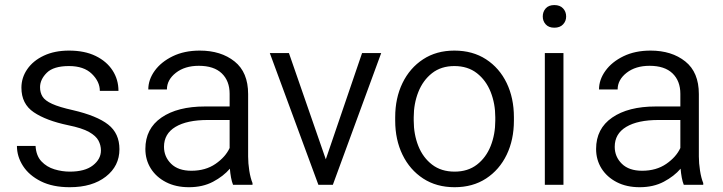

<svg xmlns="http://www.w3.org/2000/svg" viewBox="-20 -741 2899 770"><path d="M384.8 -137.7Q384.8 -158.2 375 -177Q365.2 -195.8 337.2 -211.7Q309.1 -227.5 253.4 -238.8Q165 -257.3 115.5 -290.8Q65.9 -324.2 65.9 -389.2Q65.9 -429.7 89.4 -463.6Q112.8 -497.6 155.8 -517.8Q198.7 -538.1 256.8 -538.1Q319.3 -538.1 363.5 -516.6Q407.7 -495.1 431.4 -458.5Q455.1 -421.9 455.1 -376.5H380.4Q380.4 -413.6 348.4 -444.8Q316.4 -476.1 256.8 -476.1Q194.8 -476.1 167.7 -449.2Q140.6 -422.4 140.6 -391.1Q140.6 -369.6 150.6 -353.5Q160.6 -337.4 189 -324.5Q217.3 -311.5 272 -299.3Q368.7 -276.9 413.8 -241.5Q459 -206.1 459 -142.6Q459 -75.2 404.5 -32.7Q350.1 9.8 259.8 9.8Q191.4 9.8 144 -13.9Q96.7 -37.6 72.3 -75.4Q47.9 -113.3 47.9 -155.8H122.6Q125 -116.2 146.2 -93.8Q167.5 -71.3 198.2 -62Q229 -52.7 259.8 -52.7Q320.8 -52.7 352.8 -77.9Q384.8 -103 384.8 -137.7Z M914.6 0Q909.7 -11.7 906.5 -29.1Q903.3 -46.4 901.9 -64.5Q876 -34.2 834.5 -12.2Q793 9.8 737.8 9.8Q685.1 9.8 645.8 -10.5Q606.4 -30.8 584.7 -65.4Q563 -100.1 563 -143.6Q563 -225.1 627.4 -269.5Q691.9 -314 802.2 -314H900.9V-364.7Q900.9 -416.5 869.4 -446.8Q837.9 -477.1 777.3 -477.1Q721.2 -477.1 685.3 -449Q649.4 -420.9 649.4 -382.3H574.7Q574.7 -421.4 600.3 -457Q626 -492.7 672.6 -515.4Q719.2 -538.1 781.2 -538.1Q866.2 -538.1 920.7 -494.6Q975.1 -451.2 975.1 -363.8V-113.3Q975.1 -86.4 979.7 -56.6Q984.4 -26.9 992.7 -6.8V0ZM747.6 -56.2Q804.2 -56.2 844.2 -83.7Q884.3 -111.3 900.9 -147.5V-259.8H813.5Q730 -259.8 683.8 -232.2Q637.7 -204.6 637.7 -152.3Q637.7 -112.3 666.3 -84.2Q694.8 -56.2 747.6 -56.2Z M1138.7 -528.3 1286.6 -102.1 1432.1 -528.3H1508.8L1314.9 0H1256.8L1062 -528.3Z M1564.9 -257.3V-271Q1564.9 -347.7 1594.2 -408Q1623.5 -468.3 1676.8 -503.2Q1730 -538.1 1802.2 -538.1Q1875.5 -538.1 1929.2 -503.2Q1982.9 -468.3 2012 -408Q2041 -347.7 2041 -271V-257.3Q2041 -180.7 2012 -120.4Q1982.9 -60.1 1929.4 -25.1Q1876 9.8 1803.2 9.8Q1730.5 9.8 1677 -25.1Q1623.5 -60.1 1594.2 -120.4Q1564.9 -180.7 1564.9 -257.3ZM1639.2 -271V-257.3Q1639.2 -202.1 1657.7 -155.5Q1676.3 -108.9 1712.9 -80.8Q1749.5 -52.7 1803.2 -52.7Q1856.4 -52.7 1892.8 -80.8Q1929.2 -108.9 1947.8 -155.5Q1966.3 -202.1 1966.3 -257.3V-271Q1966.3 -325.2 1947.8 -372.1Q1929.2 -418.9 1892.6 -447.5Q1856 -476.1 1802.2 -476.1Q1749 -476.1 1712.6 -447.5Q1676.3 -418.9 1657.7 -372.1Q1639.2 -325.2 1639.2 -271Z M2156.7 -674.8Q2156.7 -694.3 2168.7 -707.5Q2180.7 -720.7 2203.1 -720.7Q2225.6 -720.7 2238 -707.5Q2250.5 -694.3 2250.5 -674.8Q2250.5 -656.2 2238 -643.1Q2225.6 -629.9 2203.1 -629.9Q2180.7 -629.9 2168.7 -643.1Q2156.7 -656.2 2156.7 -674.8ZM2239.7 -528.3V0H2165V-528.3Z M2722.2 0Q2717.3 -11.7 2714.1 -29.1Q2710.9 -46.4 2709.5 -64.5Q2683.6 -34.2 2642.1 -12.2Q2600.6 9.8 2545.4 9.8Q2492.7 9.8 2453.4 -10.5Q2414.1 -30.8 2392.3 -65.4Q2370.6 -100.1 2370.6 -143.6Q2370.6 -225.1 2435.1 -269.5Q2499.5 -314 2609.9 -314H2708.5V-364.7Q2708.5 -416.5 2677 -446.8Q2645.5 -477.1 2585 -477.1Q2528.8 -477.1 2492.9 -449Q2457 -420.9 2457 -382.3H2382.3Q2382.3 -421.4 2408 -457Q2433.6 -492.7 2480.2 -515.4Q2526.9 -538.1 2588.9 -538.1Q2673.8 -538.1 2728.3 -494.6Q2782.7 -451.2 2782.7 -363.8V-113.3Q2782.7 -86.4 2787.4 -56.6Q2792 -26.9 2800.3 -6.8V0ZM2555.2 -56.2Q2611.8 -56.2 2651.9 -83.7Q2691.9 -111.3 2708.5 -147.5V-259.8H2621.1Q2537.6 -259.8 2491.5 -232.2Q2445.3 -204.6 2445.3 -152.3Q2445.3 -112.3 2473.9 -84.2Q2502.4 -56.2 2555.2 -56.2Z"/></svg>

Font: Vazirmatn RD Light
Style: Regular
Weight: 300
Designer: Saber Rastikerdar
Foundry: Saber Rastikerdar
Version: Version 32.102